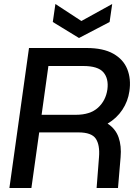

<svg xmlns="http://www.w3.org/2000/svg" viewBox="-20 -940 680 960"><path d="M27 0 125 -700H413Q496 -700 546.5 -671.5Q597 -643 616.5 -594Q636 -545 627 -484Q620 -434 592 -391.5Q564 -349 518 -322Q558 -296 573 -253Q588 -210 583 -154L570 0H463L475 -154Q480 -215 459 -246.5Q438 -278 372 -278H176L137 0ZM188 -366H359Q431 -366 470 -401.5Q509 -437 517 -493Q524 -547 497 -578.5Q470 -610 396 -610H222ZM375 -750 244 -830 257 -920 387 -835 541 -920 528 -830Z"/></svg>

Font: Host Grotesk Medium
Style: Italic
Weight: 500
Italic angle: -8°
Designer: Doğukan Karapınar based on Poppins by Indian Type Foundry, Jonny Pinhorn
Foundry: Element Type
Version: Version 1.001; ttfautohint (v1.8.4.7-5d5b)